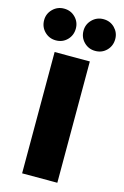

<svg xmlns="http://www.w3.org/2000/svg" viewBox="-207 -1003 687 1064"><g transform="rotate(15 136.0 -471.0)"><path d="M236 -696V0H34V-696ZM114 -852Q114 -813 88 -786.5Q62 -760 23 -760Q-15 -760 -41.5 -786.5Q-68 -813 -68 -852Q-68 -889 -41.5 -915.5Q-15 -942 23 -942Q62 -942 88 -915.5Q114 -889 114 -852ZM340 -852Q340 -813 314 -786.5Q288 -760 249 -760Q211 -760 184.5 -786.5Q158 -813 158 -852Q158 -889 184.5 -915.5Q211 -942 249 -942Q288 -942 314 -915.5Q340 -889 340 -852Z"/></g></svg>

Font: Fira Sans Condensed Black
Style: Regular
Weight: 900
Width: 3
Designer: Carrois Corporate & Edenspiekermann AG
Foundry: Carrois Corporate GbR & Edenspiekermann AG
Version: Version 4.203